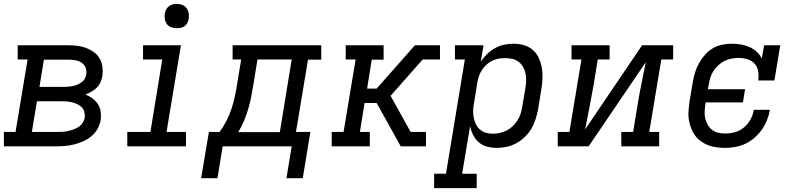

<svg xmlns="http://www.w3.org/2000/svg" viewBox="-30 -753 4100 988"><path d="M-10 0V-74H50L112 -447H61V-520H322Q345 -520 369 -517Q393 -514 414 -506Q435 -498 453 -485Q471 -472 482.5 -452.5Q494 -433 497 -409.5Q500 -386 497 -363Q494 -346 487.5 -330.5Q481 -315 468.5 -302.5Q456 -290 441 -281.5Q426 -273 410 -267Q429 -259 446 -246.5Q463 -234 474 -217Q485 -200 488 -178.5Q491 -157 488 -135Q484 -112 472 -90Q460 -68 440.5 -52Q421 -36 398.5 -26Q376 -16 352.5 -10Q329 -4 305.5 -2Q282 0 259 0ZM173 -306H300Q312 -306 323.5 -307Q335 -308 346.5 -310.5Q358 -313 369.5 -318Q381 -323 391 -330.5Q401 -338 407 -349.5Q413 -361 414 -372Q417 -390 410 -406Q403 -422 389 -431Q375 -440 357.5 -443Q340 -446 322 -446H196ZM259 -74Q273 -74 287.5 -74.5Q302 -75 316.5 -78Q331 -81 345.5 -86Q360 -91 373 -99Q386 -107 395 -120.5Q404 -134 406 -148Q408 -163 404 -177Q400 -191 390.5 -201Q381 -211 368 -217Q355 -223 341.5 -226.5Q328 -230 313 -231Q298 -232 283 -232H160L134 -74Z M625 0V-74H744L805 -447H706V-520H901L827 -74H927V0ZM880 -608Q865 -608 851 -613Q837 -618 828.5 -629.5Q820 -641 818 -655.5Q816 -670 818 -685Q820 -695 825.5 -705Q831 -715 840 -721.5Q849 -728 859 -730.5Q869 -733 880 -733Q895 -733 908.5 -727.5Q922 -722 930.5 -710.5Q939 -699 941 -684.5Q943 -670 941 -655Q939 -645 934 -635Q929 -625 920 -618.5Q911 -612 900.5 -610Q890 -608 880 -608Z M1005 164 1045 -74H1100Q1120 -101 1136 -132.5Q1152 -164 1162 -195.5Q1172 -227 1179 -259.5Q1186 -292 1191 -325L1211 -447H1167V-520H1623V-446H1555L1493 -74H1567L1528 164H1444L1471 0H1116L1089 164ZM1196 -73H1410L1471 -447H1295L1273 -313Q1268 -282 1262 -251.5Q1256 -221 1247 -191Q1238 -161 1225.5 -131Q1213 -101 1196 -73Z M1677 0V-74H1738L1800 -447H1749V-520H1944V-446H1883L1859 -297H1908L2105 -520H2234V-447H2145L1980 -260L2083 -74H2162V0H2032L1945 -157L1908 -223H1846L1822 -74H1873V0Z M2204 215V141H2265L2362 -447H2311V-520H2458L2444 -435Q2457 -456 2476 -474.5Q2495 -493 2517.5 -505.5Q2540 -518 2564.5 -523Q2589 -528 2614 -528Q2614 -528 2614 -528Q2614 -528 2614 -528Q2642 -528 2668 -520Q2694 -512 2713.5 -494.5Q2733 -477 2743.5 -452.5Q2754 -428 2758.5 -401.5Q2763 -375 2761.5 -346.5Q2760 -318 2755 -290L2739 -190Q2734 -165 2726 -139.5Q2718 -114 2704.5 -91Q2691 -68 2671 -48.5Q2651 -29 2627 -16Q2603 -3 2577.5 2.5Q2552 8 2526 8Q2500 8 2476 1.5Q2452 -5 2434 -20.5Q2416 -36 2405 -58Q2394 -80 2389 -104L2348 141H2423V215ZM2506 -65Q2524 -65 2542 -69Q2560 -73 2577 -81.5Q2594 -90 2608 -103.5Q2622 -117 2632.5 -133Q2643 -149 2648.5 -166.5Q2654 -184 2657 -202L2674 -302Q2677 -321 2677.5 -340Q2678 -359 2674 -376.5Q2670 -394 2661 -409.5Q2652 -425 2638 -435.5Q2624 -446 2606 -450Q2588 -454 2570 -454Q2552 -454 2535 -451Q2518 -448 2502 -440Q2486 -432 2472.5 -419.5Q2459 -407 2449.5 -392Q2440 -377 2434.5 -360.5Q2429 -344 2426 -327L2410 -227Q2406 -208 2405 -189Q2404 -170 2407 -151.5Q2410 -133 2417.5 -116.5Q2425 -100 2438 -88Q2451 -76 2468.5 -70.5Q2486 -65 2506 -65Z M2840 0V-74H2900L2962 -447H2911V-520H3107V-447H3046L3024 -312Q3014 -255 3003 -199Q2992 -143 2981 -87L3274 -520H3434V-447H3373L3311 -74H3362V0H3167V-74H3228L3250 -208Q3259 -265 3270.5 -321Q3282 -377 3293 -433L2999 0Z M3702 8Q3679 8 3656.5 5Q3634 2 3613.5 -6Q3593 -14 3575.5 -27Q3558 -40 3545.5 -57.5Q3533 -75 3525.5 -95.5Q3518 -116 3514.5 -138.5Q3511 -161 3513 -184Q3515 -207 3518 -230L3535 -330Q3539 -355 3546.5 -379.5Q3554 -404 3566.5 -427Q3579 -450 3597 -470.5Q3615 -491 3638 -504.5Q3661 -518 3686.5 -523Q3712 -528 3737 -528Q3760 -528 3783 -524Q3806 -520 3826.5 -511Q3847 -502 3863.5 -487Q3880 -472 3890 -452L3902 -520H3985L3955 -339H3872Q3875 -362 3871.5 -385.5Q3868 -409 3853.5 -425Q3839 -441 3816.5 -448Q3794 -455 3771 -455Q3753 -455 3734.5 -451.5Q3716 -448 3698.5 -439.5Q3681 -431 3666.5 -417.5Q3652 -404 3641.5 -388Q3631 -372 3625.5 -354Q3620 -336 3617 -318L3613 -294H3804L3793 -226H3601L3600 -218Q3597 -199 3596 -180Q3595 -161 3599 -144Q3603 -127 3611.5 -111.5Q3620 -96 3634 -85Q3648 -74 3665.5 -70Q3683 -66 3702 -66Q3727 -66 3752.5 -73Q3778 -80 3798.5 -97.5Q3819 -115 3832 -138.5Q3845 -162 3849 -188H3932Q3927 -161 3917 -135.5Q3907 -110 3891 -87Q3875 -64 3853.5 -45Q3832 -26 3807 -14Q3782 -2 3755 3Q3728 8 3702 8Z"/></svg>

Font: Iosevka Etoile Oblique
Style: Regular
Weight: 400
Italic angle: -9°
Designer: Belleve Invis
Foundry: Belleve Invis
Version: Version 15.5.2; ttfautohint (v1.8.4)